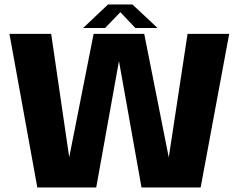

<svg xmlns="http://www.w3.org/2000/svg" viewBox="-20 -824 1058 844"><path d="M144 0H403L506 -572.5H500L602 0H862L987.5 -675H804.5L717.5 -103.5H727.5L614 -675H391.5L278.5 -103.5H288.5L205 -675H21.5ZM345.5 -701H442L509 -770.5L575 -701H672.5L562 -804.5H455Z"/></svg>

Font: Anybody UltraCondensed Thin
Style: Bold
Weight: 700
Version: Version 1.111